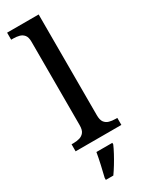

<svg xmlns="http://www.w3.org/2000/svg" viewBox="-251 -802 824 1065"><g transform="rotate(-30 161.0 -269.5)"><path d="M14 0V-45H27Q47 -45 65 -50Q83 -55 94.5 -69.5Q106 -84 106 -115V-649Q106 -678 94.5 -692Q83 -706 65 -710.5Q47 -715 27 -715H14V-760H216V-115Q216 -84 227 -69.5Q238 -55 256 -50Q274 -45 295 -45H307V0ZM80 208Q88 176 97 136Q106 96 112 61H214V71Q205 92 190.5 119Q176 146 159.5 173Q143 200 128 221H80Z"/></g></svg>

Font: Noto Serif NP Hmong Medium
Style: Regular
Weight: 500
Designer: Dalton Maag Ltd
Foundry: Dalton Maag Ltd
Version: Version 1.001; ttfautohint (v1.8.4.7-5d5b)